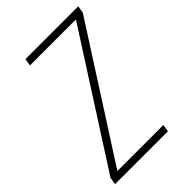

<svg xmlns="http://www.w3.org/2000/svg" viewBox="-215 -832 930 930"><g transform="rotate(-45 250.0 -367.5)"><path d="M13 0 19 -37 443 -698H128L134 -735H496L490 -698L66 -37H381L375 0Z"/></g></svg>

Font: Iosevka SS18 Extralight
Style: Italic
Weight: 200
Italic angle: -9°
Monospace: yes
Designer: Belleve Invis
Foundry: Belleve Invis
Version: Version 25.1.1; ttfautohint (v1.8.4)